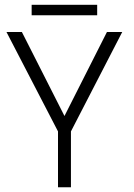

<svg xmlns="http://www.w3.org/2000/svg" viewBox="-20 -796 570 816"><path d="M114.5 -731V-775.5H393V-731ZM226.5 -237.5 7.5 -660H73L254 -303L434.5 -660H499.5L281.5 -237.5V0H226.5Z"/></svg>

Font: League Spartan Light
Style: Regular
Weight: 277
Foundry: The League of Moveable Type
Version: Version 2.002